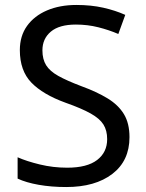

<svg xmlns="http://www.w3.org/2000/svg" viewBox="-20 -744 589 774"><path d="M502 -191Q502 -96 433 -43Q364 10 247 10Q187 10 136 1Q85 -8 51 -24V-110Q87 -94 140.5 -81Q194 -68 251 -68Q331 -68 371.5 -99Q412 -130 412 -183Q412 -218 397 -242Q382 -266 345.5 -286.5Q309 -307 244 -330Q153 -363 106.5 -411Q60 -459 60 -542Q60 -599 89 -639.5Q118 -680 169.5 -702Q221 -724 288 -724Q347 -724 396 -713Q445 -702 485 -684L457 -607Q420 -623 376.5 -634Q333 -645 286 -645Q219 -645 185 -616.5Q151 -588 151 -541Q151 -505 166 -481Q181 -457 215 -438Q249 -419 307 -397Q370 -374 413.5 -347.5Q457 -321 479.5 -284Q502 -247 502 -191Z"/></svg>

Font: Noto Sans Gothic
Style: Regular
Weight: 400
Designer: Monotype Design Team
Foundry: Monotype Imaging Inc.
Version: Version 2.001; ttfautohint (v1.8.4.7-5d5b)